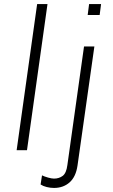

<svg xmlns="http://www.w3.org/2000/svg" viewBox="-20 -740 556 946"><path d="M214 -720 113 0H62L163 -720ZM471 -666H412L419 -720H478ZM362 75Q354 131 323 158.5Q292 186 246 186Q228 186 210 181.5Q192 177 180 169L187 124Q199 130 217 135Q235 140 246 140Q271 140 289 126.5Q307 113 312 73L394 -511H445Z"/></svg>

Font: Chivo Thin Italic
Style: Regular
Weight: 100
Italic angle: -8.05°
Designer: Hector Gatti
Foundry: Omnibus-Type
Version: Version 1.007